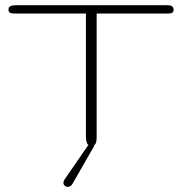

<svg xmlns="http://www.w3.org/2000/svg" viewBox="-20 -564 704 742"><path d="M650.9 -525.9Q650.9 -520 647.9 -516.8Q645 -513.7 640.4 -512.7Q635.7 -511.7 629.4 -511.7Q623 -511.7 615.7 -511.7H353.5V-36.1Q353.5 -28.8 353 -22.5Q352.5 -16.1 350.3 -11Q348.1 -5.9 344.2 -2.9Q340.3 0 333 0Q320.3 0 316.2 -11Q312 -22 312 -36.1V-511.7H48.8Q42.5 -511.7 35.9 -511.7Q29.3 -511.7 24.2 -512.7Q19 -513.7 15.9 -516.8Q12.7 -520 12.7 -525.9Q12.7 -533.2 16.1 -536.9Q19.5 -540.5 24.7 -542Q29.8 -543.5 36.4 -543.7Q43 -543.9 48.8 -543.9H615.7Q623 -543.9 629.4 -543.7Q635.7 -543.5 640.4 -542Q645 -540.5 647.9 -536.9Q650.9 -533.2 650.9 -525.9ZM322.3 -4.9Q328.6 -14.2 335 -14.2Q338.9 -14.2 341.3 -11Q343.8 -7.8 343.8 -3.4Q343.8 0.5 341.8 3.9L260.7 145.5Q256.8 152.3 252 155.3Q247.1 158.2 241.7 158.2Q234.9 158.2 230 153.6Q225.1 148.9 225.1 142.1Q225.1 135.7 230 128.9Z"/></svg>

Font: Gruppo
Style: Regular
Weight: 400
Foundry: Vernon Adams
Version: Version 1.000